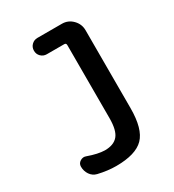

<svg xmlns="http://www.w3.org/2000/svg" viewBox="-179 -833 858 945"><g transform="rotate(-30 250.0 -360.0)"><path d="M100.6 -2.9Q77.1 -8.8 63.5 -28.8Q49.8 -48.8 49.8 -74.2Q49.8 -92.8 65.9 -102.5Q82 -112.3 98.6 -105.5Q153.3 -85.9 192.4 -85Q243.2 -85 267.1 -113.3Q291 -141.6 291 -210.9V-626Q291 -637.7 280.3 -637.7H180.7Q162.1 -637.7 148.4 -650.9Q134.8 -664.1 134.8 -684.1Q134.8 -704.1 148.4 -717.3Q162.1 -730.5 180.7 -730.5H320.3Q355.5 -730.5 380.4 -705.1Q405.3 -679.7 405.3 -644.5V-202.1Q405.3 -84 359.4 -37.1Q313.5 9.8 202.1 9.8Q154.3 9.8 100.6 -2.9Z"/></g></svg>

Font: Rounded-X Mgen+ 2m medium
Style: Regular
Weight: 500
Designer: [Source Han Sans]
Ryoko NISHIZUKA  (kana & ideographs); Paul D. Hunt (Latin, Greek & Cyrillic); Wenlong ZHANG  (bopomofo
Version: Version 1.059.20150602